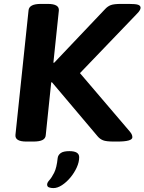

<svg xmlns="http://www.w3.org/2000/svg" viewBox="-20 -722 739 982"><path d="M115 2Q56 2 59 -32L126 -669Q129 -702 189 -702H224Q284 -702 281 -668L253 -401H257L518 -676Q531 -690 547 -696Q563 -702 600 -702H639Q674 -702 686.5 -697.5Q699 -693 699 -682Q699 -678 695.5 -670.5Q692 -663 678 -649L389 -348L645 -48Q653 -38 655 -31.5Q657 -25 657 -20Q657 2 580 2H563Q523 2 507 -4.5Q491 -11 480 -24L246 -301H242L214 -31Q213 -14 197.5 -6Q182 2 150 2ZM253 240Q241 240 231 236.5Q221 233 221 222Q221 212 232.5 199.5Q244 187 257 161.5Q270 136 275 86Q277 71 290.5 61Q304 51 335 51Q385 51 385 82Q385 107 372.5 134.5Q360 162 340 186Q320 210 297 225Q274 240 253 240Z"/></svg>

Font: Asap Expanded Expanded Regular
Style: Bold Italic
Weight: 700
Width: 7
Italic angle: -6°
Designer: Pablo Cosgaya
Foundry: Omnibus-Type
Version: Version 3.001; ttfautohint (v1.8.4.7-5d5b)